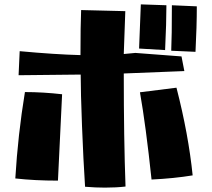

<svg xmlns="http://www.w3.org/2000/svg" viewBox="-20 -825 970 878"><path d="M369 29Q361 -94 355 -249.5Q349 -405 349 -484L65 -481L70 -591Q232 -576 348 -573Q348 -710 351 -779L553 -774L546 -578L599 -583L810 -567L823 -500L546 -489Q546 -190 554 28Q512 33 460 33Q417 33 369 29ZM50 -9Q62 -210 94 -404Q176 -404 264 -394L245 1Q138 1 50 -9ZM620 -403 787 -424Q842 -210 861 -23Q776 -9 673 -4Q647 -250 620 -403ZM616 -603 624 -805 741 -801Q741 -722 735 -596ZM766 -801 880 -796Q880 -705 874 -588L763 -593Q766 -657 766 -801Z"/></svg>

Font: Otomanopee One
Style: Regular
Weight: 400
Designer: Das Ende der Wildnis
Foundry: Gutenberg Labo
Version: Version 3.005